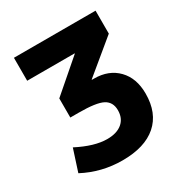

<svg xmlns="http://www.w3.org/2000/svg" viewBox="-173 -856 939 992"><g transform="rotate(-30 297.0 -360.0)"><path d="M51 -730H538V-593L343 -432V-430H356Q443 -430 495.5 -376Q548 -322 548 -230Q548 -114 477 -52Q406 10 273 10Q149 10 41 -47L83 -177Q184 -125 259 -125Q317 -125 349 -152Q381 -179 381 -227Q381 -276 342.5 -296.5Q304 -317 199 -317H149V-431L334 -591V-593H51Z"/></g></svg>

Font: M PLUS 1p ExtraBold
Style: Regular
Weight: 800
Version: Version 1.062